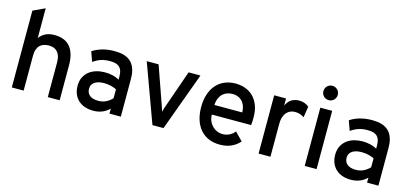

<svg xmlns="http://www.w3.org/2000/svg" viewBox="-62 -1168 3482 1627"><g transform="rotate(15 1678.5 -355.0)"><path d="M391.1 0V-305.2Q391.1 -337.4 383.3 -360.1Q375.5 -382.8 361.8 -397.2Q348.1 -411.6 329.6 -418.2Q311 -424.8 289.1 -424.8Q265.6 -424.8 245.6 -418.7Q225.6 -412.6 210.9 -398.9Q196.3 -385.3 187.7 -362.5Q179.2 -339.8 179.2 -307.1V0H75.2V-673.8L179.2 -722.2V-461.9Q204.1 -493.7 236.3 -508.3Q268.6 -522.9 311 -522.9Q351.1 -522.9 384.8 -511.5Q418.5 -500 443.1 -474.1Q467.8 -448.2 481.4 -406.7Q495.1 -365.2 495.1 -305.2V0Z M1031.7 0H932.1V-43.9Q922.4 -33.7 908.7 -23.7Q895 -13.7 877.7 -5.6Q860.4 2.4 838.9 7.3Q817.4 12.2 792 12.2Q752.9 12.2 719.7 1.5Q686.5 -9.3 662.1 -31Q637.7 -52.7 623.8 -84.7Q609.9 -116.7 609.9 -159.2Q609.9 -203.1 626.5 -235.1Q643.1 -267.1 670.4 -287.8Q697.8 -308.6 733.2 -318.4Q768.6 -328.1 806.2 -328.1Q841.3 -328.1 873.8 -320.6Q906.2 -313 932.1 -297.9V-326.2Q932.1 -355 925.5 -375Q918.9 -395 905.5 -407.5Q892.1 -419.9 871.6 -425.5Q851.1 -431.2 822.8 -431.2Q774.9 -431.2 740 -418.5Q705.1 -405.8 676.8 -384.8L646 -470.2Q661.6 -481 681.6 -490.5Q701.7 -500 725.6 -507.3Q749.5 -514.6 777.3 -518.8Q805.2 -522.9 836.9 -522.9Q858.4 -522.9 881.3 -520.5Q904.3 -518.1 926 -511Q947.8 -503.9 967 -490.7Q986.3 -477.5 1000.7 -456.3Q1015.1 -435.1 1023.4 -404.3Q1031.7 -373.5 1031.7 -331.1ZM811 -80.1Q850.6 -80.1 881.1 -96.2Q911.6 -112.3 932.1 -134.8V-212.9Q910.6 -224.1 881.8 -231Q853 -237.8 822.8 -237.8Q799.3 -237.8 778.8 -233.4Q758.3 -229 742.9 -219.5Q727.5 -210 718.8 -195.1Q710 -180.2 710 -159.2Q710 -122.6 735.6 -101.3Q761.2 -80.1 811 -80.1Z M1406.2 0H1309.1L1122.1 -511.2H1226.1L1344.2 -175.8Q1348.6 -162.6 1351.8 -152.8Q1355 -143.1 1358.4 -130.9Q1361.3 -143.1 1364.5 -152.8Q1367.7 -162.6 1372.1 -175.8L1489.3 -511.2H1593.3Z M1900.4 12.2Q1847.2 12.2 1804.2 -6.1Q1761.2 -24.4 1731 -58.8Q1700.7 -93.3 1684.3 -143.1Q1668 -192.9 1668 -255.9Q1668 -318.8 1684.6 -368.4Q1701.2 -418 1731.7 -452.4Q1762.2 -486.8 1804.9 -504.9Q1847.7 -522.9 1900.4 -522.9Q1945.8 -522.9 1985.6 -508.5Q2025.4 -494.1 2055.4 -464.6Q2085.4 -435.1 2102.8 -390.1Q2120.1 -345.2 2120.1 -284.2Q2120.1 -267.6 2119.4 -249Q2118.7 -230.5 2116.2 -216.8H1772Q1772.5 -185.1 1783.4 -159.9Q1794.4 -134.8 1812.5 -116.9Q1830.6 -99.1 1853.5 -89.6Q1876.5 -80.1 1901.4 -80.1Q1933.1 -80.1 1960.2 -93.3Q1987.3 -106.4 2007.3 -131.8L2075.2 -62Q2047.4 -28.8 2003.9 -8.3Q1960.4 12.2 1900.4 12.2ZM1900.4 -431.2Q1876 -431.2 1853.5 -424.1Q1831.1 -417 1813.7 -401.6Q1796.4 -386.2 1785.2 -361.3Q1773.9 -336.4 1772 -300.8H2016.1Q2015.1 -336.4 2004.9 -361.3Q1994.6 -386.2 1978 -401.6Q1961.4 -417 1941.2 -424.1Q1920.9 -431.2 1900.4 -431.2Z M2240.2 0V-511.2H2344.2V-449.2Q2362.3 -488.3 2391.1 -505.6Q2419.9 -522.9 2458 -522.9Q2508.8 -522.9 2543.9 -492.2L2528.8 -396Q2514.6 -405.8 2495.4 -413.3Q2476.1 -420.9 2448.2 -420.9Q2430.7 -420.9 2412.4 -414.8Q2394 -408.7 2378.9 -393.3Q2363.8 -377.9 2354 -352.3Q2344.2 -326.7 2344.2 -287.1V0Z M2645 0V-511.2H2749V0ZM2696.8 -590.8Q2683.6 -590.8 2672.1 -595.7Q2660.6 -600.6 2652.1 -609.1Q2643.6 -617.7 2638.7 -629.2Q2633.8 -640.6 2633.8 -653.8Q2633.8 -667 2638.7 -678.5Q2643.6 -689.9 2652.1 -698.5Q2660.6 -707 2672.1 -711.9Q2683.6 -716.8 2696.8 -716.8Q2710 -716.8 2721.4 -711.9Q2732.9 -707 2741.5 -698.5Q2750 -689.9 2754.9 -678.5Q2759.8 -667 2759.8 -653.8Q2759.8 -640.6 2754.9 -629.2Q2750 -617.7 2741.5 -609.1Q2732.9 -600.6 2721.4 -595.7Q2710 -590.8 2696.8 -590.8Z M3291.5 0H3191.9V-43.9Q3182.1 -33.7 3168.5 -23.7Q3154.8 -13.7 3137.5 -5.6Q3120.1 2.4 3098.6 7.3Q3077.1 12.2 3051.8 12.2Q3012.7 12.2 2979.5 1.5Q2946.3 -9.3 2921.9 -31Q2897.5 -52.7 2883.5 -84.7Q2869.6 -116.7 2869.6 -159.2Q2869.6 -203.1 2886.2 -235.1Q2902.8 -267.1 2930.2 -287.8Q2957.5 -308.6 2992.9 -318.4Q3028.3 -328.1 3065.9 -328.1Q3101.1 -328.1 3133.5 -320.6Q3166 -313 3191.9 -297.9V-326.2Q3191.9 -355 3185.3 -375Q3178.7 -395 3165.3 -407.5Q3151.9 -419.9 3131.3 -425.5Q3110.8 -431.2 3082.5 -431.2Q3034.7 -431.2 2999.8 -418.5Q2964.8 -405.8 2936.5 -384.8L2905.8 -470.2Q2921.4 -481 2941.4 -490.5Q2961.4 -500 2985.4 -507.3Q3009.3 -514.6 3037.1 -518.8Q3064.9 -522.9 3096.7 -522.9Q3118.2 -522.9 3141.1 -520.5Q3164.1 -518.1 3185.8 -511Q3207.5 -503.9 3226.8 -490.7Q3246.1 -477.5 3260.5 -456.3Q3274.9 -435.1 3283.2 -404.3Q3291.5 -373.5 3291.5 -331.1ZM3070.8 -80.1Q3110.4 -80.1 3140.9 -96.2Q3171.4 -112.3 3191.9 -134.8V-212.9Q3170.4 -224.1 3141.6 -231Q3112.8 -237.8 3082.5 -237.8Q3059.1 -237.8 3038.6 -233.4Q3018.1 -229 3002.7 -219.5Q2987.3 -210 2978.5 -195.1Q2969.7 -180.2 2969.7 -159.2Q2969.7 -122.6 2995.4 -101.3Q3021 -80.1 3070.8 -80.1Z"/></g></svg>

Font: Overpass
Style: Regular
Weight: 400
Designer: Delve Withrington
Foundry: Delve Fonts
Version: Version 1.001